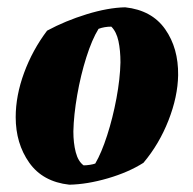

<svg xmlns="http://www.w3.org/2000/svg" viewBox="-20 -496 530 526"><path d="M170 10Q97 2 60 -50.5Q23 -103 23 -175Q23 -234 46 -296.5Q69 -359 109 -412Q159 -439 217.5 -457Q276 -475 323 -476Q396 -468 432.5 -416Q469 -364 468 -290Q467 -231 441.5 -166Q416 -101 373 -50Q332 -24 275.5 -7.5Q219 9 170 10ZM209 -43Q217 -43 226.5 -44.5Q236 -46 241 -48Q258 -77 273.5 -125Q289 -173 299 -226.5Q309 -280 310 -325Q310 -358 304.5 -383.5Q299 -409 285 -423Q266 -423 250 -417Q232 -388 216.5 -339Q201 -290 191.5 -235.5Q182 -181 181 -136Q181 -104 187.5 -79Q194 -54 209 -43Z"/></svg>

Font: Labrada ExtraBold
Style: Italic
Weight: 800
Italic angle: -7°
Designer: Mercedes Jáuregui
Foundry: Omnibus-Type Team
Version: Version 1.000; ttfautohint (v1.8.4.7-5d5b)